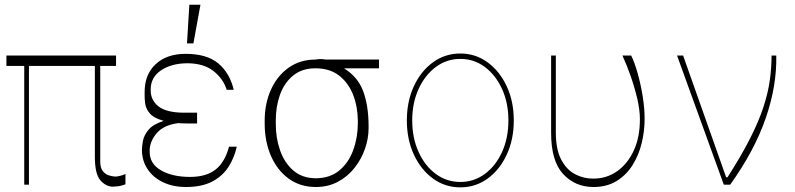

<svg xmlns="http://www.w3.org/2000/svg" viewBox="-20 -780 3360 811"><path d="M470.2 -545.5V-501.4H403.4V-99.4Q403.1 -70 415.1 -56.1Q427.2 -42.3 442.6 -38.4Q458.1 -34.4 467.3 -34.1Q478 -34.4 491.7 -38.4Q505.3 -42.3 509.9 -45.5V-1.4Q507.5 -0.4 493.8 3.7Q480.1 7.8 456 8.5Q426.8 7.8 403.8 -18.6Q380.7 -45.1 380.7 -117.9V-501.4H102.3V0H82.4V-501.4H7.1V-545.5Z M812.5 -258.5H774.1Q752.1 -258.5 733 -259.9Q670.8 -252.1 641 -216.4Q611.2 -180.8 612.2 -140.6Q611.2 -89.1 659.4 -60.9Q707.7 -32.7 782.7 -32.7Q850.9 -32.7 890.4 -63.7Q930 -94.8 947.4 -160.5H980.1Q969.8 -113.3 944.8 -74.6Q919.7 -35.9 876.1 -13Q832.4 9.9 765.6 9.9Q710.6 9.9 668.5 -10.3Q626.4 -30.5 603 -66.1Q579.5 -101.6 579.5 -147.7Q579.5 -162.3 584 -185.7Q588.4 -209.2 607.6 -232.2Q626.8 -255.3 671.5 -269.5Q630 -280.9 613.1 -300.6Q596.2 -320.3 593.2 -342.7Q590.2 -365.1 590.9 -384.6Q590.9 -387.8 590.9 -389.2Q590.2 -464.5 637.1 -508.5Q683.9 -552.6 764.2 -552.6Q853.7 -552.6 902.2 -512.1Q950.6 -471.6 967.3 -400.6H937.5Q923.3 -447.1 881.9 -479.8Q840.6 -512.4 771.3 -512.8Q703.8 -512.4 659.8 -482.6Q615.8 -452.8 616.5 -400.6Q615.8 -356.9 649.7 -330.4Q683.6 -304 758.5 -304H812.5ZM769.9 -596.6 779.8 -759.9H826.7L796.9 -596.6Z M1098 -258.5V-269.9Q1098 -342.7 1124.5 -401.3Q1150.9 -459.9 1199.2 -494.1Q1247.5 -528.4 1312.5 -528.4Q1335.2 -532.7 1354.8 -528.4H1581V-491.5H1432.9Q1491.8 -455.3 1514.2 -394.5Q1536.6 -333.8 1536.9 -248.6V-238.6Q1536.9 -195.3 1521.7 -151.5Q1506.4 -107.6 1477.6 -71Q1448.9 -34.4 1407.5 -12.3Q1366.1 9.9 1313.9 9.9Q1247.9 9.9 1199.2 -25.6Q1150.6 -61.1 1124.3 -122Q1098 -182.9 1098 -258.5ZM1144.9 -269.9V-258.5Q1144.5 -197.8 1163 -144.9Q1181.5 -92 1219.1 -59.7Q1256.7 -27.3 1313.9 -27Q1373.6 -27.3 1412.8 -59.7Q1452.1 -92 1471.6 -144.9Q1491.1 -197.8 1491.5 -258.5V-269.9Q1491.1 -328.8 1471.6 -379.3Q1452.1 -429.7 1412.5 -460.6Q1372.9 -491.5 1312.5 -491.5Q1255.3 -491.5 1217.9 -460.6Q1180.4 -429.7 1162.5 -379.3Q1144.5 -328.8 1144.9 -269.9Z M1924.4 11.4Q1860.1 11.4 1808.9 -25.7Q1757.8 -62.9 1728.2 -127Q1698.5 -191.1 1698.5 -271.3Q1698.5 -351.9 1728.2 -415.8Q1757.8 -479.8 1808.9 -516.9Q1860.1 -554 1924.4 -554Q1988.6 -554 2039.6 -516.7Q2090.6 -479.4 2120.4 -415.5Q2150.2 -351.6 2150.2 -271.3Q2150.2 -191.1 2120.6 -127Q2090.9 -62.9 2039.8 -25.7Q1988.6 11.4 1924.4 11.4ZM1924.4 -11.4Q1982.2 -11.4 2028.2 -45.5Q2074.2 -79.5 2100.9 -138.5Q2127.5 -197.4 2127.5 -271.3Q2127.5 -345.2 2100.7 -403.9Q2073.9 -462.7 2028.1 -497Q1982.2 -531.2 1924.4 -531.2Q1866.8 -531.2 1820.8 -497Q1774.9 -462.7 1748 -403.9Q1721.2 -345.2 1721.2 -271.3Q1721.2 -197.4 1747.9 -138.5Q1774.5 -79.5 1820.5 -45.5Q1866.5 -11.4 1924.4 -11.4Z M2307.9 -545.5H2327.8V-218.8Q2328.1 -147.7 2350.9 -105.1Q2373.6 -62.5 2409.6 -43.9Q2445.7 -25.2 2485.4 -25.6Q2541.9 -25.2 2586.6 -56.6Q2631.4 -88.1 2657.3 -144.7Q2683.2 -201.3 2682.9 -277Q2682.9 -314.6 2672.1 -361.7Q2661.2 -408.7 2644.5 -456.9Q2627.8 -505 2609 -545.5H2646Q2660.9 -515.6 2673.8 -469.1Q2686.8 -422.6 2695 -371.4Q2703.1 -320.3 2702.8 -277Q2702.8 -225.5 2690.3 -174.7Q2677.9 -123.9 2651.6 -82.2Q2625.4 -40.5 2584.3 -15.3Q2543.3 9.9 2486.9 9.9Q2409.1 9.9 2358.3 -45.3Q2307.5 -100.5 2307.9 -220.2Z M3037.3 0 2839.8 -545.5H2865.4L3047.2 -31.2H3052.9Q3111.9 -122.9 3148.6 -195.7Q3185.4 -268.5 3204.9 -328.5Q3224.4 -388.5 3231.7 -441.2Q3239 -494 3239 -545.5H3258.9Q3261.7 -417.3 3214 -279.7Q3166.2 -142 3064.3 0Z"/></svg>

Font: Inter UI Thin
Style: Regular
Weight: 100
Designer: Rasmus Andersson
Foundry: rsms
Version: 3.2;8d6f07862